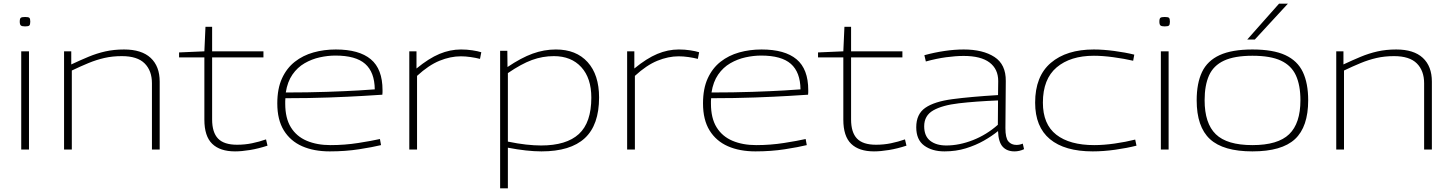

<svg xmlns="http://www.w3.org/2000/svg" viewBox="-20 -810 7871 1040"><path d="M116 -667Q99 -667 93 -672Q87 -677 87 -693Q87 -709 92.5 -713.5Q98 -718 116 -718Q134 -718 139 -713.5Q144 -709 144 -693Q144 -677 139 -672Q134 -667 116 -667ZM95 0V-532H137V0Z M327 0V-532H366V-461Q415 -484 459.5 -502.5Q504 -521 550.5 -531.5Q597 -542 652 -542Q747 -542 796 -496.5Q845 -451 845 -368V0H803V-359Q803 -427 763.5 -466.5Q724 -506 640 -506Q589 -506 545.5 -496Q502 -486 459.5 -468.5Q417 -451 369 -428V0Z M1253 10Q1172 10 1129.5 -31Q1087 -72 1087 -162V-499H950V-526L1087 -532L1093 -665H1129V-532H1407V-499H1129V-163Q1129 -93 1161 -59.5Q1193 -26 1264 -26Q1306 -26 1345 -34Q1384 -42 1421 -55L1429 -21Q1380 -5 1334.5 2.5Q1289 10 1253 10Z M1766 10Q1680 10 1616.5 -18Q1553 -46 1517.5 -103.5Q1482 -161 1482 -250Q1482 -330 1507.5 -385.5Q1533 -441 1577 -475.5Q1621 -510 1678 -526Q1735 -542 1799 -542Q1925 -542 1988.5 -489Q2052 -436 2052 -322Q2052 -317 2052 -310Q2052 -303 2051 -297Q2022 -295 1947 -290.5Q1872 -286 1763.5 -282Q1655 -278 1526 -278Q1525 -270 1525 -262.5Q1525 -255 1525 -248Q1525 -170 1555.5 -120.5Q1586 -71 1641.5 -47.5Q1697 -24 1770 -24Q1847 -24 1920.5 -35.5Q1994 -47 2038 -57L2044 -24Q1999 -13 1925 -1.5Q1851 10 1766 10ZM1528 -309Q1648 -309 1750 -312.5Q1852 -316 1921 -320Q1990 -324 2010 -326Q2009 -419 1958 -464Q1907 -509 1797 -509Q1756 -509 1712.5 -499.5Q1669 -490 1630 -467.5Q1591 -445 1564 -406Q1537 -367 1528 -309Z M2236 -532V-439Q2303 -494 2360.5 -518Q2418 -542 2477 -542Q2509 -542 2538.5 -537.5Q2568 -533 2587 -527L2580 -491Q2557 -497 2529 -501Q2501 -505 2476 -505Q2420 -505 2361 -481Q2302 -457 2239 -399V0H2197V-532Z M2689 210V-535H2728L2729 -447Q2803 -497 2865 -519.5Q2927 -542 2991 -542Q3101 -542 3163 -473.5Q3225 -405 3225 -282Q3225 -133 3147.5 -61.5Q3070 10 2913 10Q2835 10 2731 -10V210ZM2911 -22Q3048 -22 3115.5 -84Q3183 -146 3183 -281Q3183 -387 3128.5 -446.5Q3074 -506 2980 -506Q2919 -506 2861.5 -485Q2804 -464 2731 -414V-43Q2784 -32 2829 -27Q2874 -22 2911 -22Z M3416 -532V-439Q3483 -494 3540.5 -518Q3598 -542 3657 -542Q3689 -542 3718.5 -537.5Q3748 -533 3767 -527L3760 -491Q3737 -497 3709 -501Q3681 -505 3656 -505Q3600 -505 3541 -481Q3482 -457 3419 -399V0H3377V-532Z M4072 10Q3986 10 3922.5 -18Q3859 -46 3823.5 -103.5Q3788 -161 3788 -250Q3788 -330 3813.5 -385.5Q3839 -441 3883 -475.5Q3927 -510 3984 -526Q4041 -542 4105 -542Q4231 -542 4294.5 -489Q4358 -436 4358 -322Q4358 -317 4358 -310Q4358 -303 4357 -297Q4328 -295 4253 -290.5Q4178 -286 4069.5 -282Q3961 -278 3832 -278Q3831 -270 3831 -262.5Q3831 -255 3831 -248Q3831 -170 3861.5 -120.5Q3892 -71 3947.5 -47.5Q4003 -24 4076 -24Q4153 -24 4226.5 -35.5Q4300 -47 4344 -57L4350 -24Q4305 -13 4231 -1.5Q4157 10 4072 10ZM3834 -309Q3954 -309 4056 -312.5Q4158 -316 4227 -320Q4296 -324 4316 -326Q4315 -419 4264 -464Q4213 -509 4103 -509Q4062 -509 4018.5 -499.5Q3975 -490 3936 -467.5Q3897 -445 3870 -406Q3843 -367 3834 -309Z M4714 10Q4633 10 4590.5 -31Q4548 -72 4548 -162V-499H4411V-526L4548 -532L4554 -665H4590V-532H4868V-499H4590V-163Q4590 -93 4622 -59.5Q4654 -26 4725 -26Q4767 -26 4806 -34Q4845 -42 4882 -55L4890 -21Q4841 -5 4795.5 2.5Q4750 10 4714 10Z M4943 -121Q4943 -192 4992 -226Q5041 -260 5139.5 -273Q5238 -286 5386 -295L5387 -371Q5387 -436 5340 -471.5Q5293 -507 5200 -507Q5157 -507 5105 -500Q5053 -493 4995 -477L4987 -511Q5042 -526 5096.5 -534Q5151 -542 5200 -542Q5304 -542 5366.5 -501.5Q5429 -461 5428 -371L5426 -116Q5426 -63 5442 -44Q5458 -25 5486 -25Q5503 -25 5520 -32L5527 -2Q5502 10 5475 10Q5434 10 5411 -15.5Q5388 -41 5386 -100Q5353 -73 5309 -48Q5265 -23 5211.5 -6.5Q5158 10 5096 10Q5029 10 4986 -21.5Q4943 -53 4943 -121ZM4986 -126Q4986 -73 5018.5 -47.5Q5051 -22 5106 -22Q5176 -22 5250 -51Q5324 -80 5385 -134L5386 -266Q5264 -261 5174 -250.5Q5084 -240 5035 -212Q4986 -184 4986 -126Z M5587 -254Q5587 -397 5672 -469.5Q5757 -542 5905 -542Q5955 -542 6015.5 -534Q6076 -526 6124 -514L6118 -481Q6070 -492 6011.5 -500Q5953 -508 5905 -508Q5778 -508 5703.5 -445Q5629 -382 5629 -254Q5629 -137 5701.5 -80.5Q5774 -24 5907 -24Q5958 -24 6018 -32.5Q6078 -41 6129 -54L6136 -21Q6085 -8 6021 1Q5957 10 5899 10Q5747 10 5667 -56.5Q5587 -123 5587 -254Z M6289 -667Q6272 -667 6266 -672Q6260 -677 6260 -693Q6260 -709 6265.5 -713.5Q6271 -718 6289 -718Q6307 -718 6312 -713.5Q6317 -709 6317 -693Q6317 -677 6312 -672Q6307 -667 6289 -667ZM6268 0V-532H6310V0Z M6462 -267Q6462 -359 6491 -420Q6520 -481 6586.5 -511.5Q6653 -542 6764 -542Q6876 -542 6942 -511.5Q7008 -481 7037 -420Q7066 -359 7066 -267Q7066 -123 6994.5 -56.5Q6923 10 6764 10Q6606 10 6534 -56.5Q6462 -123 6462 -267ZM6505 -267Q6505 -142 6565.5 -83Q6626 -24 6764 -24Q6902 -24 6963 -83Q7024 -142 7024 -267Q7024 -348 6999.5 -401.5Q6975 -455 6918.5 -481.5Q6862 -508 6764 -508Q6667 -508 6610 -481.5Q6553 -455 6529 -401.5Q6505 -348 6505 -267ZM6736 -596 6908 -790H6956L6777 -596Z M7218 0V-532H7257V-461Q7306 -484 7350.5 -502.5Q7395 -521 7441.5 -531.5Q7488 -542 7543 -542Q7638 -542 7687 -496.5Q7736 -451 7736 -368V0H7694V-359Q7694 -427 7654.5 -466.5Q7615 -506 7531 -506Q7480 -506 7436.5 -496Q7393 -486 7350.5 -468.5Q7308 -451 7260 -428V0Z"/></svg>

Font: Georama Extended ExtraLight
Style: Regular
Weight: 200
Width: 7
Designer: Jean-Baptiste Levee
Foundry: Production Type
Version: Version 1.000